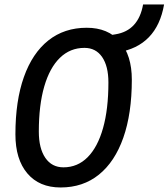

<svg xmlns="http://www.w3.org/2000/svg" viewBox="-20 -827 752 857"><path d="M250.5 9.8Q155.3 9.8 102.1 -53Q48.8 -115.7 48.8 -227.5Q48.8 -377 86.7 -483.4Q124.5 -589.8 195.8 -646.5Q267.1 -703.1 367.2 -703.1Q461.9 -703.1 515.1 -641.8Q568.4 -580.6 568.4 -471.2Q568.4 -320.3 530.5 -212.6Q492.7 -105 421.6 -47.6Q350.6 9.8 250.5 9.8ZM263.2 -80.1Q326.2 -80.1 371.1 -125.2Q416 -170.4 439.9 -255.1Q463.9 -339.8 463.9 -459Q463.9 -531.7 435.8 -572.5Q407.7 -613.3 356.9 -613.3Q293 -613.3 247.3 -568.8Q201.7 -524.4 177.5 -440.9Q153.3 -357.4 153.3 -239.7Q153.3 -164.6 182.4 -122.3Q211.4 -80.1 263.2 -80.1ZM475.6 -588.4 465.3 -668.9 495.1 -673.8Q546.9 -682.1 577.6 -715.6Q608.4 -749 618.7 -807.1H712.4Q696.3 -714.4 644.5 -660.9Q592.8 -607.4 505.4 -593.3Z"/></svg>

Font: Cascadia Code PL
Style: Italic
Weight: 400
Italic angle: -10°
Monospace: yes
Designer: Aaron Bell
Foundry: Saja Typeworks
Version: Version 2404.023